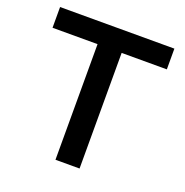

<svg xmlns="http://www.w3.org/2000/svg" viewBox="-130 -848 931 966"><g transform="rotate(20 335.0 -365.0)"><path d="M270 0V-619H29V-730H641V-619H399V0Z"/></g></svg>

Font: M PLUS 2 SemiBold
Style: Regular
Weight: 600
Designer: Coji Morishita
Foundry: UNDERFOREST DESIGN
Version: Version 1.001